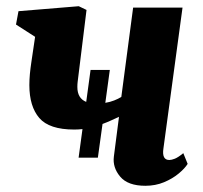

<svg xmlns="http://www.w3.org/2000/svg" viewBox="-20 -588 654 618"><path d="M233 -80.5 245.5 -172.5Q232 -171 219 -171Q138.5 -171 106.5 -208.2Q74.5 -245.5 74.5 -314Q74.5 -331 76.2 -349.8Q78 -368.5 81 -388.5L93 -469.5L31.5 -509L39.5 -552L233.5 -568L258.5 -556L230 -325Q229.5 -321 229.2 -316.5Q229 -312 229 -308Q229 -271.5 257.5 -260L271.5 -363H333.5L319 -257Q334.5 -259.5 347.8 -264.8Q361 -270 370.5 -276L408.5 -563.5H567.5L506 -110Q500.5 -73 525 -73Q532 -73 542.8 -77.2Q553.5 -81.5 570 -95L584 -60.5Q575 -46 555.2 -29.5Q535.5 -13 508 -1.5Q480.5 10 448 10Q391.5 10 366.8 -19.5Q342 -49 346.5 -84L363 -212Q350 -206 336.8 -200Q323.5 -194 310 -189L295 -80.5Z"/></svg>

Font: Merriweather Black
Style: Italic
Weight: 900
Italic angle: -7.8°
Designer: Eben Sorkin
Foundry: Eben Sorkin
Version: Version 2.200;gftools[0.9.31]